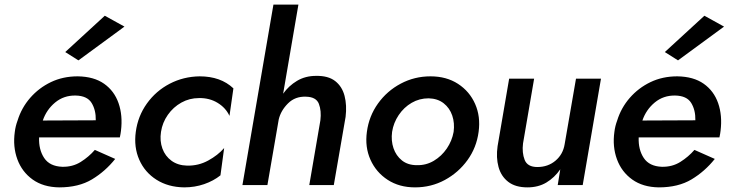

<svg xmlns="http://www.w3.org/2000/svg" viewBox="-20 -800 3154 830"><path d="M518 -685 319 -539 262 -575 433 -732ZM478 -113Q435 -59 377.5 -24.5Q320 10 236 10Q167 9 121 -24Q75 -57 55 -111.5Q35 -166 44 -230Q47 -255 56 -279Q73 -334 110.5 -377Q148 -420 200 -445Q252 -470 316 -470Q386 -469 430 -438Q474 -407 492.5 -354Q511 -301 503 -235Q502 -229 501 -221Q500 -213 498 -206H149Q147 -153 171 -117Q195 -81 249 -79Q294 -78 329 -100Q364 -122 390 -152ZM307 -387Q256 -388 218.5 -357Q181 -326 165 -279L394 -280Q395 -324 376 -355Q357 -386 307 -387Z M676 -230Q670 -191 682 -158Q694 -125 721.5 -105Q749 -85 789 -84Q838 -83 880 -106Q922 -129 949 -160L933 -42Q903 -18 862.5 -4Q822 10 776 10Q707 9 656.5 -23Q606 -55 582 -109.5Q558 -164 567 -230Q576 -298 615 -352.5Q654 -407 713.5 -438Q773 -469 843 -470Q934 -470 989 -418L972 -299Q956 -334 920.5 -355.5Q885 -377 840 -376Q799 -376 764 -356.5Q729 -337 705.5 -303.5Q682 -270 676 -230Z M1365 -280Q1370 -321 1358.5 -351Q1347 -381 1303 -382Q1256 -384 1225 -353Q1194 -322 1185 -284L1136 0H1028L1162 -780H1270L1204 -395Q1228 -429 1264 -450.5Q1300 -472 1346 -472Q1399 -473 1429 -449.5Q1459 -426 1469.5 -385.5Q1480 -345 1474 -295L1423 0H1317Z M1566 -230Q1575 -298 1614 -352.5Q1653 -407 1712.5 -438.5Q1772 -470 1841 -470Q1910 -470 1960 -437.5Q2010 -405 2034 -350.5Q2058 -296 2049 -230Q2040 -162 2001 -108Q1962 -54 1903 -22Q1844 10 1774 10Q1706 10 1656 -22.5Q1606 -55 1581.5 -109.5Q1557 -164 1566 -230ZM1675 -230Q1670 -192 1681 -159.5Q1692 -127 1717.5 -106.5Q1743 -86 1782 -86Q1822 -85 1855.5 -105Q1889 -125 1911.5 -158Q1934 -191 1941 -230Q1946 -268 1935 -300.5Q1924 -333 1898 -353.5Q1872 -374 1833 -375Q1793 -375 1759.5 -355.5Q1726 -336 1703.5 -302.5Q1681 -269 1675 -230Z M2241 -180Q2236 -140 2248 -109Q2260 -78 2303 -78Q2349 -78 2381.5 -105.5Q2414 -133 2421 -177L2470 -460H2578L2499 0H2391L2402 -68Q2377 -32 2342 -11Q2307 10 2260 10Q2208 10 2177 -14Q2146 -38 2135 -78.5Q2124 -119 2131 -168L2181 -460H2289Z M3110 -685 2911 -539 2854 -575 3025 -732ZM3070 -113Q3027 -59 2969.5 -24.5Q2912 10 2828 10Q2759 9 2713 -24Q2667 -57 2647 -111.5Q2627 -166 2636 -230Q2639 -255 2648 -279Q2665 -334 2702.5 -377Q2740 -420 2792 -445Q2844 -470 2908 -470Q2978 -469 3022 -438Q3066 -407 3084.5 -354Q3103 -301 3095 -235Q3094 -229 3093 -221Q3092 -213 3090 -206H2741Q2739 -153 2763 -117Q2787 -81 2841 -79Q2886 -78 2921 -100Q2956 -122 2982 -152ZM2899 -387Q2848 -388 2810.5 -357Q2773 -326 2757 -279L2986 -280Q2987 -324 2968 -355Q2949 -386 2899 -387Z"/></svg>

Font: Jost* Medium
Style: Italic
Weight: 500
Italic angle: -10°
Version: Version 3.7